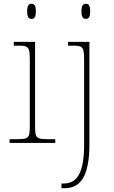

<svg xmlns="http://www.w3.org/2000/svg" viewBox="-20 -758 604 1018"><path d="M147 -658C162 -658 170 -666 170 -698C170 -729 162 -738 147 -738C133 -738 124 -729 124 -698C124 -666 133 -658 147 -658ZM435 -658C450 -658 458 -666 458 -698C458 -729 450 -738 435 -738C421 -738 412 -729 412 -698C412 -666 421 -658 435 -658ZM31 0H273V-20H243C170 -20 166 -24 166 -94V-536H53V-516H71C131 -516 138 -512 138 -438V-94C138 -24 134 -20 61 -20H31ZM306 240H322C400 240 454 187 454 8V-536H341V-516H359C419 -516 426 -512 426 -438V8C426 165 385 215 317 215H306Z"/></svg>

Font: Noto Serif Gurmukhi Thin
Style: Regular
Weight: 100
Designer: Vaibhav Singh and the Monotype Design Team
Foundry: Monotype Imaging Inc.
Version: Version 2.004